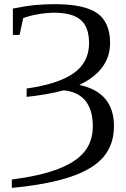

<svg xmlns="http://www.w3.org/2000/svg" viewBox="-20 -682 603 918"><path d="M524.9 -79.1Q524.9 10.3 473.9 69.3Q422.9 128.4 314.9 164.3Q207 200.2 36.6 216.3V176.3Q172.9 158.7 257.8 126Q342.8 93.3 383.3 43.9Q423.8 -5.4 423.8 -78.6Q423.8 -156.2 388.4 -200Q353 -243.7 284.2 -250Q207.5 -229.5 107.4 -218.8V-258.8Q259.3 -280.3 332.5 -332.3Q405.8 -384.3 405.8 -475.1Q405.8 -552.7 365.7 -586.9Q325.7 -621.1 239.7 -621.1Q201.7 -621.1 159.7 -613.5Q117.7 -606 90.8 -595.2L73.7 -515.1H41.5V-641.1Q104 -653.8 150.4 -658Q196.8 -662.1 239.7 -662.1Q383.8 -662.1 445.1 -618.7Q506.3 -575.2 506.3 -476.6Q506.3 -346.2 359.4 -275.9Q524.9 -240.7 524.9 -79.1Z"/></svg>

Font: Tinos
Style: Regular
Weight: 400
Designer: Steve Matteson
Foundry: Monotype Imaging Inc.
Version: Version 1.23